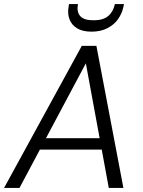

<svg xmlns="http://www.w3.org/2000/svg" viewBox="-32 -926 706 946"><path d="M-12 0 371 -700H443L576 0H504L391 -614L64 0ZM122 -189 150 -245H496L506 -189ZM419 -770Q374 -770 347 -787Q320 -804 310 -832Q300 -860 306 -893L308 -906H352Q345 -868 363 -847Q381 -826 429 -826Q476 -826 501 -847Q526 -868 534 -906H579L576 -892Q569 -859 549.5 -831.5Q530 -804 497 -787Q464 -770 419 -770Z"/></svg>

Font: DM Sans Light
Style: Italic
Weight: 300
Italic angle: -10°
Designer: Colophon Foundry, Jonny Pinhorn
Foundry: Colophon Foundry
Version: Version 4.004;gftools[0.9.30]